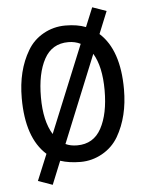

<svg xmlns="http://www.w3.org/2000/svg" viewBox="-59 -808 738 971"><g transform="rotate(-5 310.5 -322.5)"><path d="M570 -334Q570 -196 512 -96Q482 -45 430 -16Q378 13 320 13Q262 13 217 -2L169 116L96 90L151 -43Q51 -132 51 -334Q51 -474 110 -573Q139 -623 190.5 -652Q242 -681 302.5 -681Q363 -681 406 -664L446 -761L517 -736L471 -623Q570 -534 570 -334ZM191 -140 372 -582Q344 -596 310 -596Q227 -596 187.5 -523.5Q148 -451 148 -330Q148 -209 191 -140ZM310 -72Q393 -72 432.5 -145Q472 -218 472 -338Q472 -458 431 -526L251 -84Q276 -72 310 -72Z"/></g></svg>

Font: Rambla
Style: Regular
Weight: 400
Designer: Martin Sommaruga
Foundry: Martin Sommaruga
Version: Version 1.001